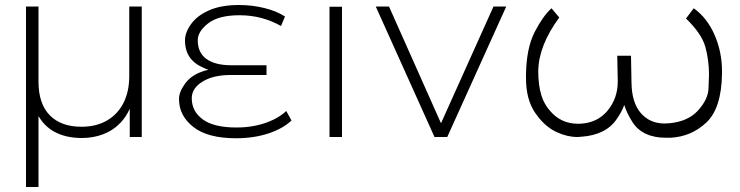

<svg xmlns="http://www.w3.org/2000/svg" viewBox="-20 -548 2958 768"><path d="M84 200V-522H134V-221Q134 -133 179 -87Q224 -41 306 -41Q365 -41 408 -66Q451 -91 474 -136.5Q497 -182 497 -244V-522H547V0H499V-113Q485 -82 464 -59Q434 -27 394 -11.5Q354 4 307 4Q241 4 194 -23Q156 -45 134 -84V200Z M1146 -66Q1111 -33 1053 -14Q995 5 924 5Q811 5 753.5 -40Q696 -85 696 -152Q696 -180 719.5 -212.5Q743 -245 784 -260Q798 -266 814 -269Q803 -272 794 -277Q758 -292 739 -319Q720 -346 720 -387Q720 -418 744.5 -452Q769 -486 817 -507Q865 -528 936 -528Q988 -528 1037 -516Q1086 -504 1120 -482L1104 -444Q1067 -465 1025.5 -476Q984 -487 938 -487Q854 -487 812.5 -454.5Q771 -422 771 -387Q771 -337 806 -312Q841 -287 905 -287H1046V-248H902Q833 -248 790 -221.5Q747 -195 747 -155Q747 -103 791 -70.5Q835 -38 926 -38Q968 -38 1005 -46Q1042 -54 1073 -69Q1104 -84 1125 -104Z M1298 0V-521H1348V0Z M1718 0 1483 -522H1536L1744 -55L1954 -522H2005L1769 0Z M2755 -515Q2809 -476 2838.5 -408Q2868 -340 2868 -263Q2868 -258 2868 -253Q2866 -115 2805.5 -58Q2745 -1 2661 3Q2652 3 2644 3Q2549 3 2509 -61Q2487 -96 2477 -128Q2467 -100 2447 -72Q2404 -8 2305 -1Q2297 0 2290 0Q2249 0 2208 -19Q2188 -28 2169 -43Q2144 -63 2121 -96Q2084 -150 2084 -235Q2084 -243 2084 -252Q2086 -356 2118.5 -419.5Q2151 -483 2186 -515L2217 -478Q2134 -365 2133 -263Q2133 -207 2146 -165Q2157 -131 2179 -106Q2223 -53 2292 -53Q2294 -53 2297 -53Q2368 -55 2409.5 -104.5Q2451 -154 2451 -222Q2451 -223 2451 -225L2449 -325H2504L2506 -217Q2507 -138 2543 -96Q2579 -54 2639 -54Q2648 -54 2658 -55Q2732 -62 2772 -106Q2812 -150 2814 -193.5Q2816 -237 2816 -249Q2816 -307 2801.5 -360Q2787 -413 2724 -474Z"/></svg>

Font: Montserrat Z Light
Style: Regular
Weight: 300
Designer: Julieta Ulanovsky
Foundry: Julieta Ulanovsky
Version: Version 8.000